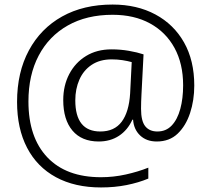

<svg xmlns="http://www.w3.org/2000/svg" viewBox="-20 -730 929 844"><path d="M834 -354Q834 -289 815.5 -233Q797 -177 761 -142.5Q725 -108 669 -108Q624 -108 596 -134.5Q568 -161 565 -204H562Q541 -158 503 -133Q465 -108 414 -108Q339 -108 298.5 -156Q258 -204 258 -290Q258 -354 284.5 -404.5Q311 -455 358.5 -484Q406 -513 470 -513Q510 -513 547 -506.5Q584 -500 611 -491L602 -317Q601 -299 600.5 -282.5Q600 -266 600 -252Q600 -198 618.5 -175Q637 -152 672 -152Q710 -152 735 -178.5Q760 -205 772.5 -251Q785 -297 785 -355Q785 -450 747 -519.5Q709 -589 639.5 -627Q570 -665 475 -665Q361 -665 278 -618Q195 -571 150 -485.5Q105 -400 105 -284Q105 -126 188 -38.5Q271 49 424 49Q479 49 533 37Q587 25 632 7V55Q589 73 536.5 83.5Q484 94 424 94Q309 94 226 49Q143 4 99 -80.5Q55 -165 55 -282Q55 -412 107 -508.5Q159 -605 253 -657.5Q347 -710 475 -710Q582 -710 663 -666.5Q744 -623 789 -543.5Q834 -464 834 -354ZM311 -289Q311 -152 421 -152Q483 -152 515 -195Q547 -238 552 -319L559 -457Q541 -462 518.5 -465.5Q496 -469 471 -469Q419 -469 383 -445Q347 -421 329 -380Q311 -339 311 -289Z"/></svg>

Font: Noto Sans Lao UI Light
Style: Regular
Weight: 300
Designer: Monotype Design Team
Foundry: Monotype Imaging Inc.
Version: Version 2.000; ttfautohint (v1.8.4.7-5d5b)